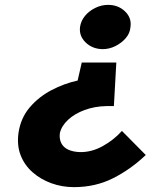

<svg xmlns="http://www.w3.org/2000/svg" viewBox="-20 -747 668 789"><path d="M226 -200Q233 -230 260 -255Q287 -280 328 -295Q369 -310 416 -311H448L458 -490H316L299 -416Q244 -404 191.5 -376.5Q139 -349 102 -305.5Q65 -262 56 -201Q49 -149 65 -108.5Q81 -68 114 -39Q147 -10 191 6Q235 22 284 22Q372 22 444.5 -14.5Q517 -51 579 -110L481 -209Q448 -172 402 -146.5Q356 -121 308 -122Q280 -123 260.5 -132Q241 -141 232 -158.5Q223 -176 226 -200ZM516 -635Q522 -673 494 -700Q466 -727 424 -727Q397 -727 371.5 -714.5Q346 -702 329.5 -682Q313 -662 309 -637Q304 -600 331.5 -573Q359 -546 401 -545Q429 -545 454 -557.5Q479 -570 496.5 -590Q514 -610 516 -635Z"/></svg>

Font: Jost ExtraBold
Style: Italic
Weight: 800
Italic angle: -5°
Version: Version 3.710